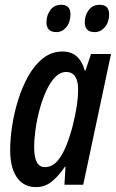

<svg xmlns="http://www.w3.org/2000/svg" viewBox="-20 -763 478 793"><path d="M128.9 9.8Q77.6 9.8 49.8 -30.3Q22 -70.3 22 -143.6Q22 -188 30 -241.9Q38.1 -295.9 54.9 -350.1Q71.8 -404.3 97.4 -449.7Q123 -495.1 158.2 -522.7Q193.4 -550.3 238.3 -550.3Q308.1 -550.3 330.1 -471.7H333L356 -540H438.5L323.7 0H246.1L250.5 -74.2H248Q221.7 -35.6 193.6 -12.9Q165.5 9.8 128.9 9.8ZM165 -72.8Q195.8 -72.8 217.8 -98.9Q239.7 -125 255.1 -165Q270.5 -205.1 280.8 -245.6Q292.5 -293.5 297.6 -328.1Q302.7 -362.8 302.7 -392.1Q302.7 -465.8 252.9 -465.8Q228 -465.3 207.5 -444.1Q187 -422.9 170.9 -387.7Q154.8 -352.5 143.6 -311Q132.3 -269.5 126.7 -228.3Q121.1 -187 121.1 -154.3Q121.1 -72.8 165 -72.8ZM371.1 -630.4Q330.1 -630.4 330.1 -671.4Q330.1 -699.2 346.2 -721.2Q362.3 -743.2 391.6 -743.2Q430.7 -743.2 430.7 -704.1Q430.7 -671.9 413.3 -651.1Q396 -630.4 371.1 -630.4ZM212.9 -630.4Q171.9 -630.4 171.9 -671.4Q171.9 -699.2 187.7 -721.2Q203.6 -743.2 233.4 -743.2Q271 -743.2 271 -704.1Q271 -671.9 254.2 -651.1Q237.3 -630.4 212.9 -630.4Z"/></svg>

Font: Open Sans Condensed SemiBold
Style: Italic
Weight: 600
Width: 3
Italic angle: -12°
Designer: Monotype Design Team
Foundry: Monotype Imaging Inc.
Version: Version 3.000; ttfautohint (v1.8.4)